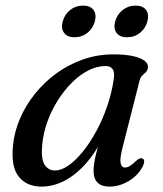

<svg xmlns="http://www.w3.org/2000/svg" viewBox="-20 -665 591 695"><path d="M423.4 -130.2Q413.2 -89.5 416.7 -74.1Q420.2 -58.6 432 -58.6Q440.8 -58.6 449.6 -63.9Q458.4 -69.2 471.7 -81.7Q480.1 -89.3 485.6 -91.4Q491.1 -93.4 496.2 -90.9Q502.1 -88 502 -80.2Q501.8 -72.4 495.9 -61Q478.1 -28.4 444.8 -9Q411.4 10.5 376.2 10.5Q347.2 10.5 333 -4Q318.7 -18.5 318.7 -46.4Q318.7 -58 320.6 -72Q322.5 -85.9 327.4 -106.5Q332.3 -127.1 341.4 -158Q350.5 -188.9 364.6 -234.1L374.1 -216.9Q346.6 -144.4 307.6 -93.5Q268.6 -42.6 223.1 -16Q177.6 10.5 130.4 10.5Q77.5 10.5 48.5 -24.8Q19.5 -60.1 26.9 -136.7Q31.4 -186.9 52.1 -235.2Q72.8 -283.4 106.7 -325.7Q140.6 -367.9 184.9 -400Q229.2 -432 281.3 -450.1Q333.5 -468.2 390.2 -468.2Q432.9 -468.2 461.1 -462Q489.2 -455.8 503 -445.3Q516.7 -434.7 515.5 -421.3Q514.5 -410.5 508.3 -404.3Q502 -398.1 495.3 -391.9Q488.5 -385.7 485.6 -374.7ZM132.8 -141.3Q128 -89.8 141.3 -68.9Q154.5 -47.9 179.1 -47.9Q201.9 -47.9 227.8 -65.9Q253.6 -83.8 279.6 -115.8Q305.5 -147.8 328.2 -189.5Q350.9 -231.1 367.5 -279.1Q384.2 -327.1 391.5 -377Q395.8 -402.8 387.9 -414.4Q380 -426 362.3 -426Q331 -426 299.8 -410.1Q268.6 -394.2 240.4 -366Q212.2 -337.9 189.2 -301.6Q166.2 -265.3 151.5 -224.2Q136.8 -183.1 132.8 -141.3ZM249.8 -530.1Q223.5 -530.1 211.9 -546.1Q200.3 -562 206.9 -587.1Q213.8 -612.9 233.9 -628.8Q253.9 -644.7 280.4 -644.7Q307.1 -644.7 318.6 -628.8Q330.1 -612.9 323.2 -587.1Q316.6 -562.2 296.5 -546.2Q276.4 -530.1 249.8 -530.1ZM439.8 -530.1Q413.6 -530.1 401.9 -546.1Q390.1 -562 396.8 -587.2Q403.9 -612.7 424 -628.7Q444 -644.7 470.2 -644.7Q497.3 -644.7 508.8 -628.8Q520.3 -612.9 513.4 -587.1Q506.8 -562.2 486.9 -546.2Q466.9 -530.1 439.8 -530.1Z"/></svg>

Font: Fraunces
Style: Italic
Weight: 900
Italic angle: -16°
Version: Version 1.000;[0bf87f6ff]